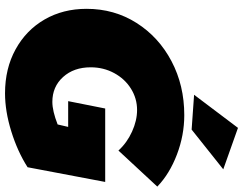

<svg xmlns="http://www.w3.org/2000/svg" viewBox="-124 -850 990 783"><g transform="rotate(90 371.5 -459.0)"><path d="M662.5 -76Q598.5 -35 516.2 -9.5Q434 16 361 16Q260 16 181.8 -27Q103.5 -70 60 -145.2Q16.5 -220.5 16.5 -316.5Q16.5 -429.5 74 -520.2Q131.5 -611 230.2 -663Q329 -715 450 -715Q532 -715 610.8 -685Q689.5 -655 741.5 -605L594.5 -446.5Q562.5 -481.5 517.2 -502Q472 -522.5 429 -522.5Q382 -522.5 342 -497.5Q302 -472.5 278.5 -429Q255 -385.5 255 -333.5Q255 -264.5 294.5 -220.8Q334 -177 396 -177Q433 -177 488 -198.5L498 -241.5H393L423 -392.5H722.5ZM509 -745 367 -755 502 -934 671 -874Z"/></g></svg>

Font: Argentum Sans Black
Style: Italic
Weight: 900
Italic angle: -11°
Designer: Julieta Ulanovsky (font), Cristiano Sobral (main changes and remaster)
Foundry: Julieta Ulanovsky (font), Cristiano Sobral (main changes and remaster)
Version: Version 2.007;June 15, 2022;FontCreator 14.0.0.2814 64-bit; 